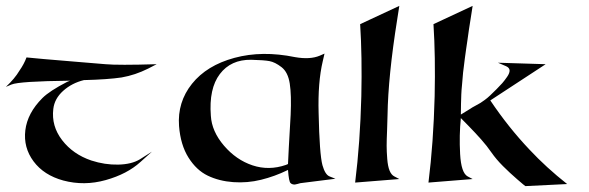

<svg xmlns="http://www.w3.org/2000/svg" viewBox="-20 -620 2001 652"><path d="M218 -346Q45 -344 19 -333L0 -325Q30 -353 46 -380Q62 -403 70 -425Q86 -423 128.5 -419.5Q171 -416 235.5 -410.5Q300 -405 338 -402Q381 -398 512 -402L483 -387Q439 -365 393 -357Q346 -350 265 -348Q224 -338 194.5 -311.5Q165 -285 161 -250Q154 -192 191 -144Q228 -96 290 -75Q336 -60 381.5 -61Q427 -62 455 -79L496 -105L457 -70Q412 -29 339 -8.5Q266 12 195 -7Q129 -25 94 -72Q59 -119 66 -177.5Q73 -236 124 -287Q148 -311 208 -342Z M958 -63Q959 -92 967 -230Q970 -297 964 -336Q958 -375 936 -392Q914 -409 895 -412.5Q876 -416 833 -417Q764 -418 726.5 -368.5Q689 -319 696 -227Q699 -174 740.5 -125.5Q782 -77 837.5 -58.5Q893 -40 951 -60ZM958 -43 956 -42Q913 -21 866.5 -9.5Q820 2 772 -1.5Q724 -5 685.5 -23.5Q647 -42 620 -85Q593 -128 588 -192Q582 -273 632 -335.5Q682 -398 776 -423.5Q870 -449 982 -426Q1033 -417 1066 -431L1082 -438L1076 -412Q1059 -340 1062 -236Q1065 -96 1075 -59Q1084 -27 1099 -21L1119 -13L1000 2Q997 3 991 4.5Q985 6 982 6.5Q979 7 974.5 6Q970 5 967 2Q961 -2 958 -43Z M1203 -538 1336 -600 1329 -555Q1298 -361 1296 -229Q1296 -214 1294.5 -179Q1293 -144 1293 -125Q1293 -106 1295 -80.5Q1297 -55 1303 -40.5Q1309 -26 1319 -21L1336 -12L1186 0Q1203 -136 1207 -293Q1210 -429 1203 -538Z M1545 -219Q1539 -161 1542.5 -97Q1546 -33 1568 -21L1585 -12L1435 0Q1452 -136 1456 -293Q1459 -429 1452 -538L1585 -600L1578 -555Q1577 -551 1572.5 -520Q1568 -489 1567.5 -484.5Q1567 -480 1563 -454Q1559 -428 1558.5 -421.5Q1558 -415 1555 -393Q1552 -371 1551.5 -361.5Q1551 -352 1549 -332.5Q1547 -313 1546.5 -299.5Q1546 -286 1545.5 -267.5Q1545 -249 1545 -231L1576 -250Q1583 -255 1594.5 -261Q1606 -267 1611.5 -270.5Q1617 -274 1626 -280.5Q1635 -287 1644.5 -296Q1654 -305 1666 -317Q1678 -329 1685.5 -337.5Q1693 -346 1702 -359Q1711 -372 1710.5 -381Q1710 -390 1699 -395L1671 -407L1833 -402L1645 -279Q1706 -188 1778 -112Q1835 -51 1906 5L1764 12Q1762 11 1736.5 -11Q1711 -33 1688 -56Q1665 -79 1649 -102Q1634 -124 1614 -146.5Q1594 -169 1571.5 -192Q1549 -215 1545 -219Z"/></svg>

Font: Roman Uncial Modern
Style: Medium
Weight: 500
Version: Version 001.000